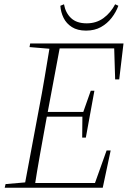

<svg xmlns="http://www.w3.org/2000/svg" viewBox="-20 -877 597 897"><path d="M2 0 6 -17 111 -26H128L125 0ZM93 0 161 -363Q176 -440 189 -518Q202 -596 215 -674H263L195 -311Q181 -234 167 -156Q153 -78 141 0ZM118 -657 121 -674H248L243 -648H226ZM117 0 121 -22H444L418 -6L478 -174H497L460 0ZM178 -332 182 -354H383L379 -332ZM236 -651 239 -674H557L537 -506H518L513 -668L534 -651ZM364 -234 365 -336 368 -351 404 -453H421L381 -234ZM382 -734Q342 -734 316 -750.5Q290 -767 277 -793.5Q264 -820 262 -850L279 -857Q286 -817 312 -792.5Q338 -768 385 -768Q430 -768 463.5 -792.5Q497 -817 518 -857L533 -850Q522 -820 501.5 -793.5Q481 -767 451.5 -750.5Q422 -734 382 -734Z"/></svg>

Font: Source Serif 4 48pt Light
Style: Italic
Weight: 300
Italic angle: -12°
Designer: Frank Grießhammer
Foundry: Adobe Systems Incorporated
Version: Version 4.004;hotconv 1.0.116;makeotfexe 2.5.65601